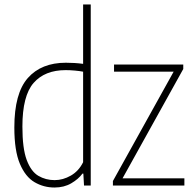

<svg xmlns="http://www.w3.org/2000/svg" viewBox="-20 -828 868 857"><path d="M223 9Q175 9 134.2 -14.8Q93.5 -38.5 68.8 -96.8Q44 -155 44 -259Q44 -411.5 104.2 -479.8Q164.5 -548 274 -548Q292 -548 312.5 -546.8Q333 -545.5 351 -543V-808H385V0H355L352 -53H348Q330 -28.5 298 -9.8Q266 9 223 9ZM224 -24Q261 -24 296.2 -44.2Q331.5 -64.5 351 -104V-508Q336 -511 314 -513Q292 -515 273 -515Q180 -515 130 -457.8Q80 -400.5 80 -263Q80 -165.5 99.2 -114Q118.5 -62.5 151.2 -43.2Q184 -24 224 -24ZM484 0V-20L755 -508H489V-540H798V-520L527 -32H803V0Z"/></svg>

Font: Encode Sans Condensed Condensed Thin
Style: Regular
Weight: 100
Width: 3
Designer: Multiple Designers
Foundry: Impallari Type
Version: Version 3.000; ttfautohint (v1.8.3) -l 8 -r 50 -G 200 -x 14 